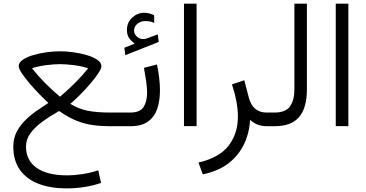

<svg xmlns="http://www.w3.org/2000/svg" viewBox="-20 -685 1989 1042"><path d="M242.7 -126.5Q223.6 -143.6 196.3 -171.4Q168.9 -199.2 142.8 -229.7Q116.7 -260.3 99.1 -286.4Q81.5 -312.5 81.5 -326.2Q81.5 -345.7 103.3 -360.6Q125 -375.5 159.2 -385.7Q193.4 -396 232.4 -401.4Q271.5 -406.7 305.7 -406.7Q339.4 -406.7 378.2 -401.4Q417 -396 451.7 -385.7Q486.3 -375.5 508.3 -360.4Q530.3 -345.2 530.3 -326.2Q530.3 -312.5 512.2 -285.4Q494.1 -258.3 466.8 -226.8Q439.5 -195.3 410.9 -167Q382.3 -138.7 361.8 -121.6Q406.7 -93.3 457 -83.7Q507.3 -74.2 577.6 -74.2H606.9V0H577.6Q528.3 0 483.9 -6.1Q439.5 -12.2 395.3 -29.8Q351.1 -47.4 300.8 -82.5Q250.5 -54.2 209.7 -24.4Q168.9 5.4 145 38.3Q121.1 71.3 121.1 110.4Q121.1 185.5 179.2 226.1Q237.3 266.6 341.8 266.6Q383.3 266.6 426.8 260Q470.2 253.4 513.2 239.3L528.3 307.6Q488.3 321.8 440.2 329.6Q392.1 337.4 339.4 337.4Q254.9 337.4 189.9 312.7Q125 288.1 88.6 237.5Q52.2 187 52.2 110.4Q52.2 65.4 71 29.5Q89.8 -6.3 119.6 -34.9Q149.4 -63.5 182.1 -85.9Q214.8 -108.4 242.7 -126.5ZM305.7 -336.9Q276.9 -336.9 233.6 -331.8Q190.4 -326.7 153.8 -314.5Q186 -273.4 220.2 -239Q254.4 -204.6 278.8 -183.3Q303.2 -162.1 305.7 -160.2Q308.1 -162.1 332.5 -183.6Q356.9 -205.1 391.6 -239.5Q426.3 -273.9 458.5 -314.5Q421.4 -326.7 377.9 -331.8Q334.5 -336.9 305.7 -336.9Z M711.4 -448.2Q693.8 -460.4 681.4 -477.3Q668.9 -494.1 668.9 -522.5Q668.9 -563.5 697.5 -589.6Q726.1 -615.7 762.2 -615.7Q789.6 -615.7 816.4 -602.1L816.9 -560.5Q803.2 -567.4 791 -569.1Q778.8 -570.8 767.6 -570.8Q745.1 -570.8 726.3 -556.4Q707.5 -542 707.5 -517.6Q708 -499.5 724.6 -484.9Q741.2 -470.2 766.6 -473.6Q768.1 -473.6 773.9 -475.6L835.9 -498.5L841.8 -457.5L660.2 -385.7L654.8 -425.8ZM586.4 -74.2H687.5Q739.7 -74.2 759 -104Q778.3 -133.8 778.3 -181.6Q778.3 -211.4 772.9 -246.8Q767.6 -282.2 761.2 -316.9L832 -335Q848.1 -258.8 848.1 -193.8Q848.1 -136.7 832.8 -93Q817.4 -49.3 782.2 -24.7Q747.1 0 688.5 0H586.4Z M1046.9 -665V-0.5H978.5V-665Z M1431.6 0Q1396.5 0 1373.3 -10.7Q1350.1 -21.5 1337.4 -35.2Q1333.5 35.6 1304.9 96.4Q1276.4 157.2 1221.2 200.4Q1166 243.7 1080.6 261.2L1057.1 197.3Q1170.9 170.4 1220.9 105Q1271 39.6 1271 -51.8Q1271 -92.3 1262.7 -136.2Q1254.4 -180.2 1238.8 -227.1L1305.7 -249.5L1330.6 -154.8Q1351.6 -74.2 1427.7 -74.2H1449.2V0Z M1429.7 -74.2H1469.2Q1531.7 -74.2 1554.7 -108.9Q1577.6 -143.6 1577.6 -197.8V-665H1645.5V-198.2Q1645.5 -100.1 1603.5 -50Q1561.5 0 1468.8 0H1429.7Z M1870.6 -665V-0.5H1802.2V-665Z"/></svg>

Font: Vazirmatn UI Light
Style: Regular
Weight: 300
Designer: Saber Rastikerdar
Foundry: Saber Rastikerdar
Version: Version 33.003